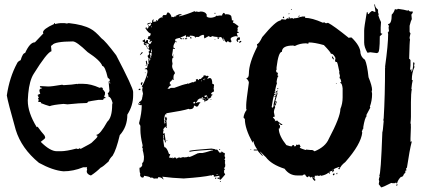

<svg xmlns="http://www.w3.org/2000/svg" viewBox="-20 -771 1861 840"><path d="M318.4 -404.3V-402.3L322.3 -404.3H343.8Q377.4 -404.3 416 -386.7Q419.4 -388.7 423.8 -388.7Q429.7 -386.7 429.7 -384.8V-378.9Q432.1 -378.9 439.5 -367.2V-365.2Q439.5 -351.6 435.5 -351.6Q435.5 -345.7 441.4 -345.7V-341.8Q431.6 -341.8 431.6 -334H410.2Q376.5 -329.1 365.2 -326.2Q365.2 -323.2 359.4 -320.3Q331.5 -320.3 275.4 -314.5L257.8 -316.4Q211.9 -312.5 197.3 -306.6Q177.7 -312 158.2 -320.3L160.2 -324.2Q146.5 -324.2 146.5 -328.1L150.4 -334V-335.9H146.5V-339.8L150.4 -345.7Q146.5 -345.7 146.5 -349.6Q148.4 -349.6 148.4 -351.6Q144.5 -351.6 144.5 -355.5L156.2 -361.3Q152.3 -369.1 152.3 -375Q152.3 -383.3 164.1 -384.8V-386.7Q154.3 -386.7 154.3 -392.6Q156.2 -392.6 156.2 -394.5Q183.6 -392.6 191.4 -392.6Q206.5 -392.6 252 -400.4Q255.9 -398.4 257.8 -398.4Q297.4 -400.4 318.4 -404.3ZM203.1 -568.4Q205.1 -555.2 205.1 -546.9Q185.5 -541.5 127 -447.3Q108.9 -418.5 103.5 -361.3Q101.6 -341.8 101.6 -332V-330.1Q101.6 -278.8 140.6 -214.8H142.6Q142.6 -216.8 144.5 -216.8Q161.6 -192.9 173.8 -179.7Q177.7 -173.3 177.7 -168Q177.7 -165 158.2 -150.4Q199.2 -109.4 228.5 -109.4H246.1Q270.5 -109.4 314.5 -121.1Q317.9 -119.1 322.3 -119.1L330.1 -123L332 -119.1Q382.8 -145.5 382.8 -148.4Q406.2 -169.4 406.2 -173.8V-177.7H402.3V-181.6Q417.5 -181.6 449.2 -238.3Q470.7 -257.3 470.7 -312.5Q470.7 -316.9 472.7 -320.3Q465.3 -347.7 455.1 -347.7Q455.1 -356 451.2 -363.3Q455.1 -364.3 459 -373L455.1 -414.1Q458 -414.1 460.9 -419.9Q460.9 -424.3 451.2 -431.6Q439.5 -482.4 427.7 -482.4Q419.4 -506.3 363.3 -543Q314.9 -589.8 298.8 -589.8Q219.7 -589.4 209 -574.2Q206.1 -574.2 203.1 -568.4ZM459 -414.1V-406.2H462.9Q460.9 -409.7 460.9 -414.1ZM216.8 -669.9H220.7V-666Q238.3 -669.9 246.1 -669.9H261.7L273.4 -668Q276.9 -669.9 281.2 -669.9Q344.2 -663.1 377 -644.5Q396 -634.8 423.8 -603.5Q440.4 -592.8 488.3 -529.3Q562.5 -387.2 562.5 -369.1V-353.5Q562.5 -309.1 537.1 -269.5Q537.1 -215.8 503.9 -179.7Q488.8 -115.7 472.7 -89.8Q459.5 -76.7 455.1 -64.5Q431.2 -42 419.9 -37.1Q401.4 -18.6 378.9 -3.9H375Q359.4 -10.3 359.4 -21.5L361.3 -31.2L359.4 -35.2Q361.3 -39.1 361.3 -41L357.4 -39.1H343.8Q300.3 -21.5 257.8 -21.5Q210.9 -25.4 150.4 -58.6Q73.7 -121.6 48.8 -203.1Q13.7 -327.1 9.8 -353.5Q21.5 -432.6 54.7 -494.1Q57.6 -502 70.3 -507.8Q79.6 -539.1 89.8 -539.1Q110.8 -585.9 132.8 -585.9L169.9 -625L168 -628.9Q168 -644 216.8 -666Z M832.5 -722.7V-718.8Q834.5 -718.8 838.4 -720.7Q848.6 -718.8 850.1 -718.8L857.9 -720.7Q878.9 -720.7 885.3 -705.1Q885.3 -703.1 883.3 -703.1Q883.3 -693.4 902.8 -693.4Q920.4 -694.8 928.2 -703.1Q930.2 -703.1 930.2 -701.2L939.9 -703.1H951.7Q951.7 -708.5 957.5 -714.8Q965.3 -712.9 965.3 -707Q967.3 -707 967.3 -709Q992.7 -709 992.7 -695.3Q994.6 -687.5 994.6 -681.6H996.6L1000.5 -683.6V-675.8L998.5 -671.9Q1004.9 -671.9 1023.9 -656.2Q1020 -648.4 1018.1 -648.4L1020 -644.5V-642.6L1018.1 -632.8Q1022 -630.9 1023.9 -630.9V-627Q1016.1 -627 1016.1 -623Q1020 -615.2 1020 -611.3H1016.1Q1014.2 -611.3 1014.2 -613.3Q988.8 -609.9 988.8 -599.6Q992.7 -593.3 992.7 -587.9L988.8 -585.9H984.9Q980 -589.8 979 -589.8H973.1V-585.9H971.2Q961.4 -590.8 961.4 -599.6H957.5L953.6 -597.7Q953.6 -609.4 939.9 -609.4V-605.5L936 -607.4H934.1V-605.5H938V-601.6H932.1V-609.4H930.2Q920.4 -609.4 906.7 -613.3Q906.7 -609.4 902.8 -609.4H898.9L893.1 -613.3L875.5 -603.5H873.5Q873.5 -612.3 871.6 -615.2Q873.5 -615.2 873.5 -617.2Q869.6 -617.2 869.6 -619.1Q855.5 -615.7 850.1 -609.4H836.4V-605.5H834.5Q834.5 -615.2 811 -615.2L809.1 -611.3Q811 -611.3 811 -609.4H809.1L797.4 -611.3V-607.4H793.5V-617.2Q772 -607.4 770 -607.4V-603.5H777.8V-599.6H772Q769 -599.6 766.1 -605.5Q746.6 -601.6 746.6 -597.7V-589.8H752.4V-585.9H750.5L746.6 -587.9Q738.8 -574.2 738.8 -568.4V-564.5Q738.8 -560.5 744.6 -560.5V-556.6H740.7L736.8 -558.6Q736.8 -551.3 732.9 -531.2Q733.9 -523.4 738.8 -523.4V-519.5Q732.9 -519.5 732.9 -503.9L734.9 -492.2L732.9 -482.4Q732.9 -470.2 744.6 -455.1V-447.3Q738.8 -447.3 738.8 -427.7Q740.7 -423.8 740.7 -421.9H736.8L732.9 -423.8Q732.9 -418 723.1 -412.1V-400.4L727.1 -402.3L729 -398.4Q719.7 -395 715.3 -384.8H713.4V-382.8H721.2L727.1 -386.7H742.7Q782.7 -402.3 799.3 -404.3Q799.3 -406.2 801.3 -406.2Q803.2 -406.2 803.2 -404.3Q821.3 -412.1 824.7 -412.1Q824.7 -410.2 826.7 -410.2Q826.7 -413.1 838.4 -416Q836.4 -419.9 836.4 -421.9L842.3 -425.8L850.1 -419.9Q850.1 -425.8 854 -425.8H859.9Q859.9 -429.7 869.6 -435.5Q869.6 -441.4 873.5 -441.4Q883.3 -440.9 883.3 -437.5L887.2 -439.5H889.2L893.1 -437.5L887.2 -427.7V-425.8L897 -429.7Q908.7 -429.7 908.7 -406.2V-404.3Q916.5 -403.3 916.5 -398.4V-396.5Q916.5 -394.5 914.6 -394.5Q914.6 -392.6 916.5 -392.6L914.6 -384.8L916.5 -371.1Q902.8 -366.2 902.8 -357.4L906.7 -359.4H908.7V-355.5Q908.7 -351.6 902.8 -351.6L904.8 -347.7Q904.8 -345.2 895 -339.8Q895 -341.8 893.1 -341.8Q893.1 -331.5 877.4 -328.1V-324.2H875.5Q875.5 -335.9 865.7 -335.9L867.7 -345.7H865.7Q861.8 -345.7 861.8 -339.8H857.9L854 -341.8Q854 -337.4 846.2 -335.9Q846.2 -333 836.4 -320.3H838.4Q844.7 -324.2 850.1 -324.2V-322.3L854 -324.2H856V-320.3Q852.5 -320.3 846.2 -306.6L842.3 -304.7H838.4Q833.5 -308.6 832.5 -308.6H828.6Q828.6 -293 809.1 -293L805.2 -294.9Q782.7 -287.1 707.5 -275.4V-269.5L703.6 -271.5Q700.7 -269 697.8 -248L699.7 -244.1L697.8 -234.4V-230.5H699.7Q699.7 -235.4 703.6 -244.1Q701.7 -251 701.7 -252Q703.6 -255.4 703.6 -259.8H707.5Q708 -252 711.4 -252L707.5 -242.2Q709.5 -231.4 709.5 -224.6V-218.8Q709.5 -216.8 707.5 -216.8L709.5 -212.9V-210.9H705.6V-216.8Q701.7 -216.8 693.8 -205.1Q693.8 -203.1 695.8 -203.1L693.8 -193.4V-185.5Q694.8 -185.5 699.7 -189.5Q699.7 -188 705.6 -148.4H701.7Q701.7 -160.2 693.8 -162.1V-160.2Q698.2 -127 699.7 -127Q709.5 -127 719.2 -97.7Q721.2 -97.7 725.1 -95.7L719.2 -82Q729.5 -80.1 731 -80.1Q734.9 -82 736.8 -82L734.9 -78.1H736.8L742.7 -82Q752.4 -82 752.4 -76.2H754.4Q754.4 -82 768.1 -82V-80.1L781.7 -84L785.6 -82Q789.6 -84 791.5 -84V-82Q803.7 -85.9 807.1 -85.9V-84Q813.5 -84 848.1 -101.6V-99.6L852.1 -101.6H865.7Q870.6 -101.6 908.7 -113.3Q908.7 -111.3 910.6 -111.3V-115.2H895Q809.1 -110.4 809.1 -105.5V-111.3Q822.8 -115.2 904.8 -121.1Q924.3 -119.1 924.3 -115.2L928.2 -117.2Q931.2 -117.2 939.9 -103.5H945.8Q949.7 -103.5 949.7 -109.4Q956.5 -101.6 963.4 -101.6V-91.8Q963.4 -89.8 961.4 -89.8Q965.3 -83.5 965.3 -80.1L961.4 -72.3Q965.3 -72.3 965.3 -66.4L963.4 -62.5Q965.3 -58.6 965.3 -56.6H963.4L965.3 -52.7V-43L959.5 -33.2H963.4V-29.3L959.5 -23.4Q961.4 -19.5 961.4 -17.6H959.5L965.3 -7.8Q946.3 15.1 943.8 15.6Q939.9 15.6 939.9 9.8L936 11.7H932.1V5.9H936L939.9 7.8V-2L916.5 2L914.6 -2Q916.5 -2 916.5 -3.9Q912.6 -5.9 910.6 -5.9L902.8 -2V-3.9Q868.7 3.9 783.7 9.8Q733.9 7.8 689.9 2L695.8 13.7H693.8Q686 3.9 672.4 3.9Q670.4 7.8 670.4 9.8H656.7L652.8 11.7Q652.8 5.9 641.1 5.9Q641.1 7.8 639.2 7.8Q639.2 2 609.9 -2Q609.9 5.9 604 5.9Q595.2 5.9 592.3 -5.9L594.2 -9.8Q590.3 -17.6 590.3 -31.2V-37.1Q597.2 -37.1 602.1 -46.9V-58.6Q609.9 -58.6 609.9 -85.9Q607.9 -102.5 604 -115.2Q606 -119.1 606 -121.1Q602.1 -121.1 602.1 -125L604 -134.8Q594.2 -175.8 594.2 -203.1V-220.7Q588.4 -228.5 588.4 -232.4Q600.1 -277.3 600.1 -308.6L598.1 -312.5L594.2 -310.5Q587.9 -314.5 584.5 -314.5V-318.4H588.4L592.3 -316.4L594.2 -320.3H588.4V-324.2Q602.1 -330.6 602.1 -343.8Q604 -350.6 604 -351.6V-357.4H606Q606 -361.3 602.1 -377L604 -390.6Q600.1 -390.6 600.1 -394.5Q606.9 -397.9 623.5 -445.3Q621.6 -445.3 621.6 -447.3Q625.5 -447.3 625.5 -462.9Q621.6 -462.9 621.6 -468.8H617.7L613.8 -466.8V-470.7Q616.7 -470.7 621.6 -474.6Q621.6 -472.7 623.5 -472.7Q626 -490.7 631.3 -494.1L629.4 -498V-511.7Q629.4 -513.7 631.3 -513.7Q625.5 -523.4 625.5 -527.3Q628.4 -527.3 633.3 -535.2Q631.3 -535.2 631.3 -537.1H633.3L629.4 -544.9Q632.3 -544.9 635.3 -550.8V-552.7Q629.4 -552.7 629.4 -558.6L633.3 -566.4Q627.4 -566.4 627.4 -570.3Q631.3 -570.3 631.3 -574.2V-576.2Q631.3 -580.1 615.7 -582V-578.1Q621.6 -578.1 621.6 -574.2V-572.3Q611.3 -572.3 607.9 -580.1Q611.8 -580.1 611.8 -584Q606.9 -589.8 604 -589.8V-593.8Q607.4 -593.8 613.8 -599.6L615.7 -587.9H617.7Q618.7 -595.7 623.5 -595.7H627.4V-584L635.3 -578.1Q640.1 -579.1 645 -591.8H643.1Q636.7 -587.9 633.3 -587.9V-589.8L637.2 -595.7V-597.7Q631.8 -597.7 625.5 -601.6L629.4 -609.4Q627.4 -609.4 627.4 -611.3Q639.2 -611.3 639.2 -623V-625Q629.9 -625 615.7 -648.4L621.6 -652.3V-646.5H627.4Q627.4 -649.4 631.3 -654.3V-656.2H627.4Q627.9 -660.2 631.3 -660.2Q631.8 -656.2 635.3 -656.2L641.1 -664.1V-666L639.2 -669.9L627.4 -664.1H623.5Q623.5 -669.9 639.2 -671.9Q643.1 -669.9 645 -669.9Q645 -685.5 650.9 -685.5H652.8V-683.6L648.9 -677.7L652.8 -675.8H654.8L664.6 -677.7L662.6 -681.6L666.5 -683.6Q667 -679.7 670.4 -679.7Q670.4 -688.5 686 -695.3Q689.9 -693.4 691.9 -693.4L689.9 -697.3Q692.9 -705.1 695.8 -705.1H707.5Q707.5 -708.5 713.4 -716.8H715.3Q726.1 -713.4 731 -695.3L734.9 -697.3H736.8L740.7 -695.3Q740.7 -699.2 764.2 -709H773.9V-705.1L764.2 -703.1V-699.2Q799.8 -708.5 832.5 -722.7ZM918.5 -714.8H922.4V-710.9H918.5ZM746.6 -699.2V-697.3H750.5V-699.2ZM641.1 -654.3V-652.3H645V-654.3ZM811 -609.4H816.9V-601.6H813L814.9 -605.5Q811 -605.5 811 -609.4ZM955.6 -605.5V-601.6H957.5V-605.5ZM1022 -607.4H1029.8V-597.7L1020 -595.7L1022 -591.8V-587.9H1020Q1017.1 -587.9 1014.2 -595.7Q1018.1 -607.4 1022 -607.4ZM781.7 -603.5H785.6V-599.6H781.7ZM789.6 -603.5H799.3Q799.3 -599.6 795.4 -599.6H789.6ZM918.5 -599.6H922.4V-597.7H918.5ZM955.6 -597.7Q959.5 -597.2 959.5 -593.8H955.6ZM1029.8 -591.8H1035.6V-589.8Q1035.6 -585.4 1025.9 -584V-587.9Q1029.8 -587.9 1029.8 -591.8ZM623.5 -570.3V-566.4H619.6Q620.1 -570.3 623.5 -570.3ZM621.6 -562.5H627.4Q627.4 -558.6 623.5 -558.6ZM643.1 -554.7 641.1 -543H645V-554.7ZM602.1 -543H604V-541Q604 -538.1 592.3 -529.3V-531.2Q599.1 -543 602.1 -543ZM635.3 -537.1Q637.2 -533.7 637.2 -527.3H643.1V-541H641.1Q636.2 -537.1 635.3 -537.1ZM736.8 -531.2H740.7V-529.3H736.8ZM637.2 -525.4V-523.4Q639.2 -519.5 639.2 -517.6H641.1V-525.4ZM633.3 -515.6V-505.9Q637.2 -505.9 637.2 -509.8V-515.6ZM621.6 -505.9 625.5 -488.3H619.6V-494.1L617.7 -503.9ZM617.7 -486.3Q621.6 -485.8 621.6 -482.4H617.7ZM613.8 -453.1H617.7V-451.2H613.8ZM623.5 -437.5V-431.6H625.5V-437.5ZM875.5 -427.7V-423.8H877.4V-427.7ZM869.6 -421.9 873.5 -419.9V-425.8Q869.6 -425.3 869.6 -421.9ZM859.9 -418V-416H863.8V-418ZM602.1 -412.1Q602.1 -410.2 604 -410.2Q601.6 -398.4 598.1 -398.4L596.2 -402.3V-406.2Q596.2 -409.2 602.1 -412.1ZM590.3 -382.8H594.2V-377H586.4V-378.9Q586.9 -382.8 590.3 -382.8ZM873.5 -351.6Q873.5 -348.6 879.4 -345.7L885.3 -349.6Q883.3 -353.5 883.3 -355.5Q878.4 -351.6 873.5 -351.6ZM885.3 -347.7V-345.7H889.2V-347.7ZM885.3 -343.8V-339.8Q889.2 -339.8 889.2 -343.8ZM869.6 -341.8V-337.9H871.6V-341.8ZM873.5 -341.8V-339.8H877.4V-341.8ZM877.4 -335.9V-332H879.4V-335.9ZM900.9 -337.9H904.8V-335.9H900.9ZM824.7 -320.3 828.6 -318.4H830.6L834.5 -320.3Q832.5 -324.2 832.5 -326.2Q824.7 -323.2 824.7 -320.3ZM703.6 -236.3V-232.4H705.6V-236.3ZM693.8 -179.7V-177.7L695.8 -173.8Q693.8 -170.4 693.8 -166V-164.1H695.8L697.8 -173.8V-175.8Q697.8 -179.7 693.8 -179.7ZM709.5 -158.2H711.4V-154.3H709.5ZM941.9 -119.1 943.8 -115.2H938Q938.5 -119.1 941.9 -119.1ZM926.3 -7.8V-5.9H934.1V-7.8ZM924.3 5.9H926.3V7.8Q926.3 11.7 922.4 11.7L920.4 7.8ZM941.9 21.5H945.8V25.4Q941.9 25.4 941.9 21.5Z M1256.3 -731.9V-728H1252.4Q1252.9 -731.9 1256.3 -731.9ZM1242.7 -712.4H1246.6Q1246.6 -708.5 1242.7 -708.5ZM1289.6 -702.6H1291.5Q1291.5 -699.7 1285.6 -696.8V-698.7Q1286.1 -702.6 1289.6 -702.6ZM1221.2 -698.7 1223.1 -694.8V-690.9Q1219.2 -692.9 1217.3 -692.9V-694.8Q1217.8 -698.7 1221.2 -698.7ZM1299.3 -698.7H1314.9V-692.9Q1344.7 -692.9 1393.1 -671.4L1397 -673.3H1398.9L1404.8 -669.4H1406.7Q1411.1 -669.4 1414.6 -671.4Q1439.9 -658.7 1506.3 -605L1510.3 -606.9H1518.1Q1557.1 -569.3 1557.1 -538.6Q1560.5 -520 1576.7 -509.3Q1586.4 -488.8 1592.3 -433.1Q1607.9 -395.5 1607.9 -376.5L1606 -372.6L1607.9 -360.8Q1607.9 -330.1 1598.1 -304.2L1600.1 -300.3L1582.5 -267.1L1584.5 -263.2Q1576.2 -257.3 1568.8 -212.4Q1570.8 -212.4 1570.8 -210.4Q1567.9 -210.4 1563 -194.8L1564.9 -190.9Q1559.1 -139.6 1490.7 -62Q1470.7 -46.9 1465.3 -30.8H1463.4Q1459.5 -30.8 1459.5 -34.7Q1463.4 -36.6 1465.3 -36.6L1463.4 -40.5Q1443.4 -34.7 1438 -28.8Q1441.9 -28.8 1441.9 -26.9Q1438 -18.1 1434.1 -17.1V-22.9H1428.2Q1423.3 -19 1420.4 -19L1424.3 -13.2L1420.4 -11.2H1418.5L1420.4 -15.1H1416.5Q1405.3 -5.4 1383.3 -1.5Q1383.3 -5.4 1379.4 -5.4V-1.5H1375.5Q1371.1 -1.5 1367.7 -3.4Q1364.3 -1.5 1359.9 -1.5Q1359.9 -3.4 1357.9 -3.4Q1356 5.4 1356 12.2Q1359.9 12.7 1359.9 16.1Q1359.9 20 1356 20Q1346.2 12.2 1346.2 2.4H1344.2Q1339.4 6.3 1338.4 6.3Q1338.4 3.4 1332.5 0.5H1330.6Q1326.7 1 1326.7 4.4Q1320.3 4.4 1314.9 -7.3H1309.1L1303.2 -3.4H1279.8Q1246.1 -3.4 1225.1 -32.7Q1167 -51.3 1143.1 -83.5Q1142.1 -83.5 1119.6 -106.9H1117.7L1129.4 -91.3V-89.4H1127.4Q1107.9 -108.4 1107.9 -112.8H1090.3V-116.7H1106Q1092.8 -133.8 1088.4 -153.8H1086.4V-147.9H1084.5Q1051.3 -209 1051.3 -249.5V-251.5Q1047.9 -251.5 1045.4 -257.3Q1047.9 -275.9 1059.1 -290.5L1057.1 -294.4V-312Q1057.1 -327.6 1068.8 -409.7Q1068.8 -417 1057.1 -429.2Q1068.8 -429.2 1068.8 -448.7Q1068.8 -495.1 1106 -567.9L1104 -577.6Q1113.3 -579.1 1127.4 -608.9Q1187.5 -681.2 1207.5 -681.2Q1207.5 -684.1 1213.4 -687Q1224.1 -685.1 1231 -685.1Q1231 -688 1236.8 -690.9H1240.7L1244.6 -689V-690.9Q1242.7 -694.8 1242.7 -696.8H1246.6V-690.9H1254.4Q1256.3 -690.9 1256.3 -692.9Q1262.2 -690.9 1262.2 -689Q1270 -690.4 1270 -692.9Q1272 -692.9 1272 -690.9Q1284.7 -692.9 1293.5 -696.8H1299.3ZM1330.6 -585.4Q1330.6 -583.5 1328.6 -579.6L1318.8 -581.5Q1292 -581.5 1270 -569.8Q1263.2 -571.8 1262.2 -571.8Q1213.4 -571.8 1213.4 -544.4Q1198.2 -544.4 1189.9 -476.1V-464.4H1188V-462.4Q1188 -452.6 1195.8 -452.6V-450.7L1193.8 -440.9Q1197.8 -440.4 1197.8 -437Q1193.4 -437 1189.9 -411.6L1191.9 -407.7Q1188 -397.9 1184.1 -378.4V-372.6H1182.1V-368.7L1184.1 -364.7H1180.2V-358.9L1184.1 -360.8H1186V-356.9Q1178.2 -356.9 1178.2 -351.1Q1174.3 -342.3 1168.5 -302.2L1172.4 -300.3H1174.3Q1174.3 -307.1 1184.1 -310.1V-308.1Q1184.1 -306.2 1182.1 -306.2L1184.1 -302.2Q1178.2 -289.1 1178.2 -280.8Q1182.1 -263.2 1182.1 -261.2Q1178.7 -259.3 1174.3 -259.3V-257.3L1184.1 -245.6Q1182.1 -241.7 1182.1 -239.7L1188 -243.7L1191.9 -241.7Q1191.9 -243.7 1193.8 -243.7Q1193.8 -239.7 1215.3 -226.1V-224.1H1209.5Q1205.6 -224.1 1205.6 -230H1199.7V-228Q1205.6 -221.7 1205.6 -218.3Q1203.6 -214.4 1203.6 -212.4Q1205.6 -212.4 1205.6 -210.4Q1201.7 -208.5 1199.7 -208.5Q1199.7 -177.7 1232.9 -136.2Q1249.5 -130.4 1256.3 -130.4Q1256.3 -136.2 1266.1 -136.2Q1268.1 -132.3 1268.1 -130.4Q1275.9 -130.4 1275.9 -138.2H1277.8Q1279.8 -138.2 1279.8 -136.2L1283.7 -138.2H1291.5Q1291.5 -134.8 1295.4 -128.4Q1291.5 -127.9 1291.5 -124.5Q1297.9 -120.6 1316.9 -114.7Q1318.8 -114.7 1318.8 -116.7L1338.4 -114.7H1346.2Q1356 -110.4 1356 -108.9Q1403.8 -128.4 1418.5 -163.6Q1469.2 -259.3 1469.2 -294.4Q1479 -317.4 1479 -345.2V-384.3Q1476.6 -407.7 1469.2 -407.7V-411.6H1473.1Q1470.2 -429.2 1465.3 -429.2L1467.3 -439Q1467.3 -440.9 1463.4 -454.6H1465.3Q1456.5 -499.5 1453.6 -499.5Q1445.8 -499.5 1445.8 -505.4L1447.8 -517.1Q1439.5 -534.2 1430.2 -536.6Q1430.2 -534.7 1428.2 -534.7Q1428.2 -541.5 1397 -573.7Q1356 -585.4 1330.6 -585.4ZM1432.1 -524.9Q1437 -523.9 1441.9 -511.2H1439.9Q1432.1 -514.6 1432.1 -524.9ZM1449.7 -407.7H1453.6V-405.8H1449.7ZM1193.8 -386.2Q1197.8 -385.7 1197.8 -382.3L1193.8 -380.4ZM1193.8 -374.5H1195.8Q1195.8 -370.6 1191.9 -370.6L1193.8 -360.8L1184.1 -327.6H1189.9V-321.8Q1189.9 -317.9 1186 -317.9V-319.8L1188 -323.7H1184.1V-319.8L1188 -314Q1188 -310.1 1184.1 -310.1V-314H1182.1Q1182.1 -308.1 1176.3 -308.1V-310.1Q1176.3 -317.4 1186 -349.1L1182.1 -347.2L1180.2 -351.1Q1189.9 -351.1 1189.9 -362.8V-368.7L1186 -366.7H1184.1Q1184.1 -369.6 1193.8 -374.5ZM1076.7 -118.7H1078.6V-114.7H1076.7ZM1432.1 -28.8V-24.9H1434.1V-28.8ZM1455.6 -15.1V-9.3H1451.7V-11.2Q1452.1 -15.1 1455.6 -15.1ZM1441.9 -13.2 1443.8 -9.3Q1443.8 -6.3 1438 -3.4L1436 -7.3Q1436 -10.3 1441.9 -13.2ZM1350.1 4.4V6.3H1354V4.4Z M1721.2 -732.4Q1750.5 -728.5 1762.2 -724.6Q1766.1 -726.6 1768.1 -726.6Q1768.1 -723.6 1773.9 -720.7H1785.6V-714.8L1779.8 -707L1781.7 -687.5Q1777.8 -681.6 1772 -658.2V-630.9L1775.9 -625L1772 -607.4Q1772 -601.1 1773.9 -597.7Q1772 -592.3 1770 -513.7Q1772.9 -513.7 1775.9 -507.8V-484.4L1773.9 -464.8L1779.8 -468.8V-457Q1784.2 -457 1787.6 -482.4V-498H1789.6Q1793.5 -497.6 1793.5 -494.1L1791.5 -482.4L1793.5 -478.5Q1781.7 -452.6 1781.7 -421.9L1785.6 -419.9Q1781.7 -403.8 1779.8 -382.8Q1779.8 -380.9 1781.7 -380.9Q1777.8 -361.8 1777.8 -324.2V-259.8Q1777.8 -249 1775.9 -232.4Q1777.8 -229.5 1777.8 -220.7H1775.9Q1775.9 -218.8 1777.8 -218.8Q1775.9 -182.6 1775.9 -166V-150.4L1779.8 -152.3H1781.7Q1772 -115.7 1760.3 -37.1L1756.3 -35.2L1758.3 -31.2L1756.3 -27.3Q1758.3 -27.3 1758.3 -25.4Q1754.4 -23.4 1752.4 -23.4Q1754.4 -19.5 1754.4 -17.6Q1744.6 -6.8 1744.6 -3.9Q1744.6 -1 1736.8 3.9Q1736.8 2 1734.9 2Q1720.2 16.1 1717.3 31.2H1713.4V27.3Q1707.5 29.3 1707.5 31.2L1703.6 29.3Q1701.7 29.3 1701.7 31.2L1691.9 29.3Q1654.3 48.8 1647 48.8Q1647 46.9 1637.2 35.2V33.2L1639.2 21.5Q1637.2 17.6 1637.2 15.6Q1637.2 12.2 1641.1 0L1639.2 -3.9Q1646 -3.9 1652.8 -193.4Q1654.8 -193.4 1658.7 -242.2Q1658.7 -244.1 1656.7 -244.1L1658.7 -253.9Q1664.6 -353.5 1664.6 -476.6H1666.5Q1666.5 -478.5 1664.6 -478.5Q1678.2 -576.2 1678.2 -623Q1676.3 -627 1676.3 -628.9Q1679.2 -628.9 1682.1 -636.7Q1680.2 -640.6 1680.2 -642.6H1682.1L1680.2 -646.5V-650.4L1682.1 -660.2H1678.2V-666Q1693.8 -666 1693.8 -707Q1703.6 -716.3 1707.5 -730.5H1713.4L1717.3 -728.5Q1717.8 -732.4 1721.2 -732.4ZM1719.2 35.2V37.1Q1719.2 41 1715.3 41H1713.4V37.1Q1715.3 37.1 1719.2 35.2ZM1617.2 -751.5H1620.6Q1620.6 -737.8 1632.8 -730L1634.8 -720.7H1632.8Q1636.7 -710.9 1636.7 -705.1H1634.8Q1641.1 -685.1 1647 -674.3L1645.5 -650.9V-627.9Q1645.5 -624 1652.3 -624V-622.1L1641.6 -612.3V-610.4Q1641.6 -540.5 1632.8 -540.5L1629.4 -538.6Q1604 -542.5 1599.6 -542.5Q1592.8 -540.5 1587.4 -540.5Q1573.2 -564.5 1573.2 -585V-637.2Q1573.2 -651.9 1584 -712.9Q1584 -718.8 1587.4 -718.8Q1588.9 -709 1592.8 -709Q1596.7 -716.3 1606.4 -722.7H1611.8Q1615.2 -718.8 1622.6 -718.8Q1622.6 -726.1 1617.2 -751.5Z"/></svg>

Font: Mister Brush
Style: Regular
Weight: 400
Designer: GGBotNet
Foundry: GGBotNet
Version: 1.00